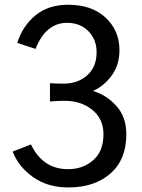

<svg xmlns="http://www.w3.org/2000/svg" viewBox="-20 -783 605 820"><path d="M34.2 -135.7 112.3 -166Q163.1 -60.5 270.5 -60.5Q335 -60.5 378.4 -99.1Q421.9 -137.7 421.9 -209Q421.9 -275.4 374 -314Q326.2 -352.5 255.9 -352.5Q228.5 -352.5 193.4 -349.6V-427.7Q215.8 -425.8 252 -425.8Q312.5 -425.8 352.5 -461.4Q392.6 -497.1 392.6 -559.6Q392.6 -614.3 357.4 -649.9Q322.3 -685.5 266.6 -685.5Q175.8 -685.5 131.8 -574.2L53.7 -599.6Q76.2 -671.9 131.3 -717.3Q186.5 -762.7 271.5 -762.7Q372.1 -762.7 431.2 -707.5Q490.2 -652.3 490.2 -568.4Q490.2 -505.9 457 -460.4Q423.8 -415 377 -394.5Q433.6 -377.9 476.6 -331.1Q519.5 -284.2 519.5 -209Q519.5 -101.6 451.7 -42Q383.8 17.6 271.5 17.6Q183.6 17.6 121.1 -26.9Q58.6 -71.3 34.2 -135.7Z"/></svg>

Font: Gothic A1 Medium
Style: Regular
Weight: 500
Designer: HanYang I&C Co.,Ltd.
Foundry: HanYang I&C Co.,Ltd.
Version: Version 2.50